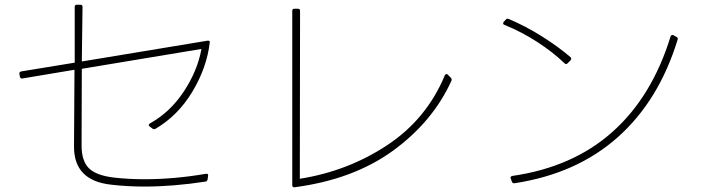

<svg xmlns="http://www.w3.org/2000/svg" viewBox="-20 -776 3000 812"><path d="M72 -444Q66 -444 64 -452L62 -464V-466Q62 -472 70 -474L296 -511V-747Q296 -756 305 -756H320Q329 -756 329 -747L326 -516L858 -604H860Q869 -604 867 -596Q855 -491 794 -389Q733 -287 637 -231Q632 -228 625 -232L613 -241Q609 -245 609 -247Q609 -251 614 -254Q699 -301 757 -388.5Q815 -476 832 -569L326 -485L325 -161Q325 -96 355.5 -65Q386 -34 462 -25Q523 -18 591 -18Q717 -18 851 -41H853Q862 -41 860 -33L858 -17Q856 -9 849 -8Q712 13 592 13Q516 13 450 5Q291 -12 293 -159L295 -481L74 -444Z M1861 -457Q1864 -463 1868 -463Q1871 -463 1874 -460L1887 -447Q1892 -441 1889 -434Q1810 -261 1642.5 -139Q1475 -17 1226 16H1224Q1216 16 1216 7V-730Q1216 -739 1225 -739H1240Q1249 -739 1249 -730L1248 -20Q1451 -52 1617.5 -162Q1784 -272 1861 -457Z M2131 -696Q2204 -665 2273 -621.5Q2342 -578 2393 -534Q2396 -531 2396 -528Q2396 -526 2393 -521L2380 -508Q2377 -505 2374 -505Q2371 -505 2368 -508Q2319 -555 2253 -598Q2187 -641 2113 -671Q2109 -672 2108 -675.5Q2107 -679 2110 -683L2119 -693Q2124 -699 2131 -696ZM2156 -1H2154Q2148 -1 2145 -7L2140 -21L2139 -25Q2139 -30 2147 -32Q2403 -69 2570.5 -218.5Q2738 -368 2816 -622Q2817 -626 2820.5 -627.5Q2824 -629 2828 -627L2841 -620Q2848 -617 2846 -609Q2767 -351 2593 -196Q2419 -41 2156 -1Z"/></svg>

Font: LINE Seed JP_TTF Thin
Style: Regular
Weight: 250
Designer: LY Corporation & Fontrix & Fontworks
Version: Version 1.008